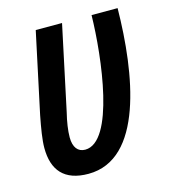

<svg xmlns="http://www.w3.org/2000/svg" viewBox="-88 -611 607 691"><g transform="rotate(-15 215.5 -265.5)"><path d="M158 9C360 9 410 -296 413 -540H316C313 -383 277 -78 169 -78C142 -78 126 -98 126 -135C126 -160 131 -193 139 -225L206 -540H108L44 -240C35 -194 28 -152 28 -122C28 -39 68 9 158 9Z"/></g></svg>

Font: Noto Sans UI Condensed Medium
Style: Italic
Weight: 500
Width: 3
Italic angle: -12°
Designer: Monotype Design Team
Foundry: Monotype Imaging Inc.
Version: Version 1.901